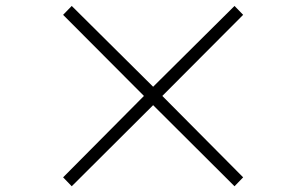

<svg xmlns="http://www.w3.org/2000/svg" viewBox="-20 -694 1040 652"><path d="M500 -336.9 223.6 -61.5 194.3 -91.8 468.8 -368.2 194.3 -643.6 223.6 -673.8 500 -399.4 776.4 -673.8 805.7 -643.6 531.2 -368.2 805.7 -91.8 776.4 -61.5Z"/></svg>

Font: GenYoMin TW TTF Light
Style: Regular
Weight: 300
Version: Version 1.300